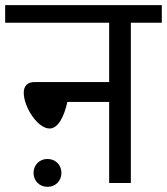

<svg xmlns="http://www.w3.org/2000/svg" viewBox="-40 -709 647 744"><path d="M383 -621V-391H93C68 -391 52 -377 52 -350C52 -294 106 -211 152 -211C186 -211 209 -259 221 -314H383V0H467V-621H587V-689H-20V-621ZM90 -39C90 -8 113 15 144 15C175 15 198 -8 198 -39C198 -70 175 -93 144 -93C113 -93 90 -70 90 -39Z"/></svg>

Font: FiraGO Unicode
Style: Regular
Weight: 400
Designer: bBox Type
Foundry: bBox Type GmbH
Version: Version 1.001;PS 001.001;hotconv 1.0.88;makeotf.lib2.5.64775